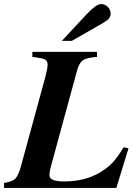

<svg xmlns="http://www.w3.org/2000/svg" viewBox="-42 -924 673 944"><path d="M590 -195 530 0H-22V-25Q18 -30 33 -45.5Q48 -61 60 -103L181 -546Q192 -588 192 -607Q192 -622 183 -629Q174 -636 151 -639Q131 -643 117 -644V-669H435V-644Q385 -641 365.5 -627.5Q346 -614 336 -574L207 -101Q201 -77 201 -62Q201 -32 273 -32Q377 -32 451 -77Q489 -100 512.5 -125.5Q536 -151 566 -200ZM311 -723H262L384 -854Q431 -904 454 -904Q474 -904 488 -890Q502 -876 502 -857Q502 -843 493.5 -833Q485 -823 463 -810Z"/></svg>

Font: STIX MathJax Latin
Style: Bold Italic
Weight: 700
Italic angle: -16.33°
Designer: MicroPress Inc., with final additions and corrections provided by Coen Hoffman, Elsevier (retired)
Version: Version 1.1.1